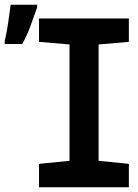

<svg xmlns="http://www.w3.org/2000/svg" viewBox="-65 -792 585 812"><path d="M29 -606Q50 -643 64.5 -684Q79 -725 92 -761V-772H-20Q-22 -759 -26 -727.5Q-30 -696 -35.5 -665Q-41 -634 -45 -620V-606ZM480 0V-99L352 -112V-604L480 -615V-714H100V-615L229 -604V-112L100 -99V0Z"/></svg>

Font: Noto Sans Mono UI Condensed
Style: Bold
Weight: 700
Width: 3
Designer: Monotype Design team
Foundry: Monotype Imaging Inc.
Version: 1.000